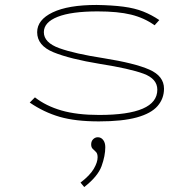

<svg xmlns="http://www.w3.org/2000/svg" viewBox="-20 -480 790 775"><path d="M379 10Q284 10 220.5 -8.5Q157 -27 100 -66L121 -87Q166 -52 228.5 -34Q291 -16 380 -16Q615 -16 615 -118Q615 -162 559.5 -182.5Q504 -203 384 -222Q262 -242 196 -269Q130 -296 130 -350Q130 -400 192.5 -430Q255 -460 370 -460Q433 -459 478.5 -453Q524 -447 558 -433.5Q592 -420 623 -399L604 -378Q562 -408 509 -421Q456 -434 374 -434Q268 -434 212.5 -412Q157 -390 157 -350Q157 -308 219.5 -285.5Q282 -263 399 -245Q524 -225 583 -199Q642 -173 642 -122Q642 -82 616 -52Q590 -22 532 -6Q474 10 379 10ZM320 275 305 257Q343 228 358.5 201.5Q374 175 374 155Q374 140 367.5 133.5Q361 127 354.5 121Q348 115 348 103Q348 90 356 82Q364 74 375 74Q388 74 396.5 85Q405 96 405 114Q405 149 390 190.5Q375 232 320 275Z"/></svg>

Font: Inconsolata ExtraExpanded ExtraLight
Style: Regular
Weight: 200
Width: 8
Monospace: yes
Designer: Raph Levien, Cyreal, Brenton Simpson
Foundry: Raph Levien, Cyreal, Google
Version: Version 3.100; ttfautohint (v1.8.4.7-5d5b)